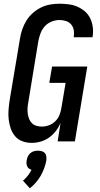

<svg xmlns="http://www.w3.org/2000/svg" viewBox="-20 -763 540 1036"><path d="M151 8Q125 8 101.5 -0.5Q78 -9 62 -27.5Q46 -46 38 -69.5Q30 -93 27 -118Q24 -143 26 -169Q28 -195 32 -222L88 -556Q92 -581 100.5 -605.5Q109 -630 123 -652.5Q137 -675 157.5 -693Q178 -711 201.5 -722.5Q225 -734 250.5 -738.5Q276 -743 301 -743Q327 -743 352 -739.5Q377 -736 398.5 -726.5Q420 -717 438 -701.5Q456 -686 466.5 -664.5Q477 -643 480.5 -618Q484 -593 480 -568L479 -562H378V-565Q381 -583 378 -600.5Q375 -618 364 -631Q353 -644 336 -649.5Q319 -655 301 -655Q280 -655 258.5 -646.5Q237 -638 222 -621.5Q207 -605 199 -584Q191 -563 187 -542L132 -207Q129 -192 128.5 -177Q128 -162 130 -148Q132 -134 137.5 -120.5Q143 -107 153 -97.5Q163 -88 177 -84Q191 -80 206 -80Q225 -80 244 -87Q263 -94 278 -108.5Q293 -123 300.5 -141.5Q308 -160 311 -179L334 -316H246L261 -404H451L384 0H291L307 -101Q298 -78 282 -57Q266 -36 245 -21Q224 -6 199.5 1Q175 8 151 8ZM141 253 104 212Q118 200 130 185Q142 170 150 153Q143 151 136.5 146.5Q130 142 127 135Q124 128 123 119.5Q122 111 124 103Q125 92 130 81.5Q135 71 143.5 63.5Q152 56 163 53Q174 50 185 50Q196 50 206 53Q216 56 222.5 63.5Q229 71 230 81.5Q231 92 230 103Q226 124 218.5 144.5Q211 165 200 184.5Q189 204 174 221.5Q159 239 141 253Z"/></svg>

Font: Iosevka Curly Semibold
Style: Italic
Weight: 600
Italic angle: -9°
Monospace: yes
Designer: Belleve Invis
Foundry: Belleve Invis
Version: Version 22.1.2; ttfautohint (v1.8.4)